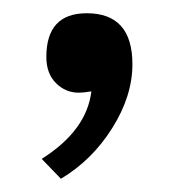

<svg xmlns="http://www.w3.org/2000/svg" viewBox="-20 -133 270 290"><path d="M180 -36Q180 12 149.5 60.5Q119 109 72 137L43 107Q111 64 118 5Q106 7 99 7Q79 7 64.5 -7.5Q50 -22 50 -47Q50 -113 111 -113Q180 -113 180 -36Z"/></svg>

Font: Enriqueta
Style: Regular
Weight: 400
Designer: Viviana Monsalve, Gustavo Ibarra
Foundry: Viviana Monsalve, Gustavo Ibarra
Version: Version 1.002